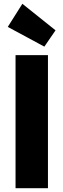

<svg xmlns="http://www.w3.org/2000/svg" viewBox="-20 -993 335 1013"><path d="M233 -702V0H62V-702ZM21 -851 98 -973 273 -833 214 -747Z"/></svg>

Font: Fz Poppins
Style: Bold
Weight: 700
Designer: Ninad Kale (Devanagari), Jonny Pinhorn (Latin)
Foundry: Indian Type Foundry
Version: Vit hóa bi Vntype.Com & FontZin.Com